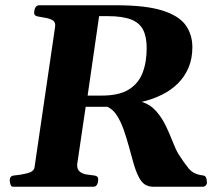

<svg xmlns="http://www.w3.org/2000/svg" viewBox="-20 -713 837 733"><path d="M29.8 0Q22.9 0 20 -9Q17.1 -18.1 17.1 -24.4Q17.1 -41.5 33.2 -43Q57.1 -44.9 83.3 -51.3Q109.4 -57.6 111.8 -74.2L190.4 -610.8Q192.9 -628.4 181.2 -635.5Q169.4 -642.6 152.8 -645Q136.2 -647.5 123.3 -650.4Q110.4 -653.3 110.4 -663.1Q110.4 -675.3 115 -684.1Q119.6 -692.9 130.9 -692.9H423.3Q535.6 -692.9 599.1 -673.1Q662.6 -653.3 688.5 -617.2Q714.4 -581.1 714.4 -532.7Q714.4 -489.7 700 -455.3Q685.5 -420.9 659.7 -395Q633.8 -369.1 598.6 -351.6Q563.5 -334 521.5 -324.2Q554.7 -313.5 576.9 -287.8Q599.1 -262.2 614 -230.7Q628.9 -199.2 640.1 -170.2Q651.4 -141.1 662.1 -123.5Q682.1 -92.3 700.4 -69.8Q718.8 -47.4 753.4 -43.5Q763.7 -42.5 766.8 -34.7Q770 -26.9 770 -15.6Q770 -12.2 768.1 -8.5Q766.1 -4.9 762.5 -2.4Q758.8 0 753.4 0H565.9Q546.4 0 532.7 -9Q519 -18.1 508.8 -39.1Q498 -60.5 489.5 -90.8Q481 -121.1 471.9 -154.3Q462.9 -187.5 451.9 -218.5Q440.9 -249.5 426 -272.7Q411.1 -295.9 389.6 -305.2H307.1L274.4 -84Q274.4 -65.9 284.7 -57.6Q294.9 -49.3 310.3 -46.9Q325.7 -44.4 339.8 -43Q355 -41.5 355 -27.3Q355 -23.4 353.8 -16.8Q352.5 -10.3 348.4 -5.1Q344.2 0 335 0ZM314.5 -348.1H369.1Q433.6 -348.1 470.9 -370.8Q508.3 -393.6 524.2 -434.6Q540 -475.6 540 -529.3Q540 -572.3 526.4 -599.1Q512.7 -626 480 -638.7Q447.3 -651.4 390.6 -651.4H358.4Z"/></svg>

Font: Gelasio
Style: Bold Italic
Weight: 700
Italic angle: -8.5°
Designer: Eben Sorkin
Foundry: Eben Sorkin
Version: Version 1.008